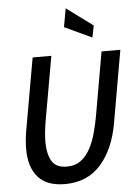

<svg xmlns="http://www.w3.org/2000/svg" viewBox="-63 -1002 749 1063"><g transform="rotate(-5 312.0 -470.5)"><path d="M255 14Q154 14 105.5 -41.8Q57 -97.5 57 -196.5Q57 -244.5 66 -297.5L137 -700H241L178 -343Q166.5 -275.5 166.5 -226Q166.5 -164 189.2 -122.8Q212 -81.5 273.5 -81.5Q320.5 -81.5 352.2 -105.8Q384 -130 404.5 -169Q425 -208 437.2 -253.8Q449.5 -299.5 457.5 -343L520 -700H624.5L554 -297.5Q529 -155 454.2 -70.5Q379.5 14 255 14ZM476.5 -781 324.5 -852 343 -955 489.5 -847Z"/></g></svg>

Font: Cabin Condensed Medium
Style: Italic
Weight: 500
Width: 3
Italic angle: -10°
Designer: Pablo Impallari
Foundry: Pablo Impallari. http://www.impallari.com Igino Marini. http://www.ikern.com
Version: Version 3.001; ttfautohint (v1.8.3)